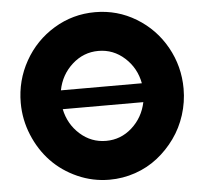

<svg xmlns="http://www.w3.org/2000/svg" viewBox="-57 -900 1041 976"><g transform="rotate(-5 463.5 -412.5)"><path d="M46.9 -413.1Q46.9 -527.3 102.1 -625.5Q157.2 -723.6 253.2 -781.7Q349.1 -839.8 462.9 -839.8Q576.7 -839.8 672.4 -781.7Q768.1 -723.6 823 -625.5Q877.9 -527.3 877.9 -413.1Q877.9 -344.7 857.2 -279.8Q836.4 -214.8 798.3 -161.9Q760.3 -108.9 709.5 -68.8Q658.7 -28.8 595 -6.8Q531.2 15.1 462.9 15.1Q377.9 15.1 300.5 -19.3Q223.1 -53.7 167.7 -111.6Q112.3 -169.4 79.6 -248.5Q46.9 -327.6 46.9 -413.1ZM255.9 -459H668.9Q654.3 -537.6 596.7 -589.8Q539.1 -642.1 462.9 -642.1Q386.7 -642.1 328.9 -589.8Q271 -537.6 255.9 -459ZM256.8 -362.8Q272.9 -285.2 330.1 -234.1Q387.2 -183.1 462.9 -183.1Q538.1 -183.1 595 -234.1Q651.9 -285.2 668 -362.8Z"/></g></svg>

Font: Hussar Preview
Style: Bold
Weight: 700
Foundry: Cannot Into Space Fonts, PlusOne Fonts
Version: Version 2.29RC2 "Millennial"